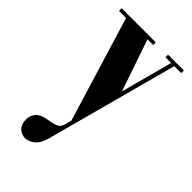

<svg xmlns="http://www.w3.org/2000/svg" viewBox="-213 -563 822 822"><g transform="rotate(45 198.5 -152.0)"><path d="M267 -232 207 0H199L48 -495H177ZM184 119Q174 157 153 174Q132 191 111 191Q89 191 73 175.5Q57 160 57 130Q57 107 73 88.5Q89 70 142 63Q154 61 169 55Q184 49 190 28L330 -495H349ZM58 -479H10V-495H48ZM217 -479H177V-495H217ZM331 -479H291V-495H331ZM387 -479H343L348 -495H387Z"/></g></svg>

Font: Emberly Black
Style: Regular
Weight: 900
Designer: Rajesh Rajput
Foundry: Rajesh Rajput
Version: Version 1.000